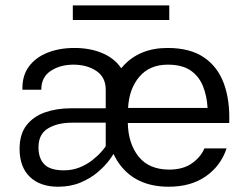

<svg xmlns="http://www.w3.org/2000/svg" viewBox="-20 -688 904 713"><path d="M608.6 -668H250.4V-613.7H608.6ZM372.6 -132.1H452.1V-354.8Q452.1 -405.5 426.4 -439.9Q400.8 -474.3 356.6 -492.1Q312.5 -509.9 256.6 -509.9Q200.4 -509.9 156 -492.2Q111.5 -474.4 86.7 -440Q61.8 -405.6 63.3 -354.8H133.3Q133.3 -401.7 168.5 -424.8Q203.7 -447.9 252.9 -447.9Q302.5 -447.9 337.5 -424.7Q372.6 -401.6 372.6 -354.8ZM52.7 -135.1Q52.7 -68.3 90.7 -31.4Q128.6 5.4 196.1 5.4Q241.9 5.4 278.7 -10Q315.5 -25.4 342.8 -48.5Q370.1 -71.6 387.4 -95.4Q404.7 -119.2 411.7 -136L377.3 -151.5Q370.5 -140.5 356.5 -124.5Q342.4 -108.5 322.1 -92.7Q301.8 -76.8 275.4 -66.2Q248.9 -55.5 217.4 -55.5Q165.9 -55.5 144.4 -78Q122.9 -100.4 122.9 -140.6Q122.9 -189.9 158.2 -211.1Q193.5 -232.4 247.5 -232.4H443.8V-285.9H243.8Q190.9 -285.9 147.6 -270.9Q104.3 -255.9 78.5 -222.8Q52.7 -189.7 52.7 -135.1ZM454.6 -231.2H831.2Q834.3 -314.5 811.6 -377.2Q788.8 -439.9 737.3 -474.9Q685.9 -509.9 602.3 -509.9Q498 -509.9 436.8 -442.2Q375.6 -374.5 375.6 -252.6Q375.6 -131.1 436.4 -62.9Q497.3 5.4 606.2 5.4Q689.1 5.4 744.4 -33.3Q799.8 -72 821.4 -136.9H739Q725.4 -104.5 692.6 -81.4Q659.8 -58.2 608.4 -58.2Q533.6 -58.2 494.9 -106.3Q456.2 -154.5 454.6 -231.2ZM455.6 -287.1Q459.4 -358.2 497.5 -403Q535.7 -447.9 603.1 -447.9Q655.7 -447.9 687 -426.8Q718.3 -405.6 733.2 -369.3Q748.2 -332.9 750.9 -287.1Z"/></svg>

Font: Estedad-FD VF
Style: Regular
Weight: 100
Designer: Amin Abedi
Version: Version 7.3